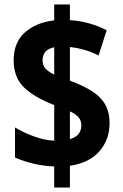

<svg xmlns="http://www.w3.org/2000/svg" viewBox="-20 -779 549 857"><path d="M222 -36Q174 -38 129.5 -48.5Q85 -59 47 -76V-210Q85 -187 132 -170Q179 -153 222 -151V-310Q132 -345 86.5 -389.5Q41 -434 41 -510Q41 -590 91.5 -634.5Q142 -679 222 -688V-759H292V-689Q378 -684 456 -644L420 -531Q390 -547 356.5 -556.5Q323 -566 292 -569V-419Q349 -398 388.5 -373.5Q428 -349 448.5 -314.5Q469 -280 469 -229Q469 -156 424 -104Q379 -52 292 -39V58H222ZM222 -568Q194 -562 182 -547Q170 -532 170 -509Q170 -488 182 -474Q194 -460 222 -446ZM292 -158Q319 -166 331 -181.5Q343 -197 343 -219Q343 -241 330.5 -255.5Q318 -270 292 -282Z"/></svg>

Font: Noto Sans Arabic UI Cn XBd
Style: Regular
Weight: 800
Width: 3
Designer: Monotype Design Team, Nadine Chahine and Nizar Qandah
Foundry: Monotype Imaging Inc.
Version: Version 2.010; ttfautohint (v1.8.4.7-5d5b)